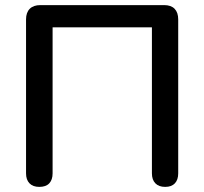

<svg xmlns="http://www.w3.org/2000/svg" viewBox="-20 -725 800 752"><path d="M134 7Q109 7 95.5 -7Q82 -21 82 -46V-649Q82 -676 96.5 -690.5Q111 -705 138 -705H623Q650 -705 664 -690.5Q678 -676 678 -649V-46Q678 -21 665 -7Q652 7 627 7Q602 7 588.5 -7Q575 -21 575 -46V-618H186V-46Q186 -21 173 -7Q160 7 134 7Z"/></svg>

Font: Nunito SemiBold
Style: Regular
Weight: 600
Designer: Vernon Adams
Foundry: Vernon Adams
Version: Version 3.602